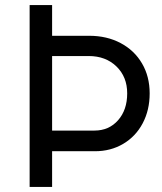

<svg xmlns="http://www.w3.org/2000/svg" viewBox="-20 -743 642 762"><path d="M182 -224.8H355Q412.5 -224.8 448.6 -265.8Q484.8 -306.8 484.8 -372.4Q484.8 -438 442.1 -479.3Q399.4 -520.6 332.2 -520.6H182V-601H334Q404 -601 458.6 -572.1Q513.2 -543.2 543.6 -491.3Q574 -439.4 574 -372.3Q574 -306.2 546.4 -253.9Q518.8 -201.6 469.1 -172.2Q419.4 -142.8 356.8 -142.8H182ZM97.6 -723H186.8V-1H97.6Z"/></svg>

Font: 寒蝉端黑体 Light
Style: Regular
Weight: 300
Designer: ChillDuanSans {Warren2060}; 
Source Han Sans {Ryoko NISHIZUKA 西塚涼子 (kana, bopomofo & ideographs); Paul D. Hunt (Latin, G
Foundry: ChillType&Adobe
Version: Version 1.300;Glyphs 3.3 (3306)